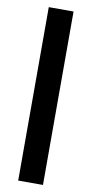

<svg xmlns="http://www.w3.org/2000/svg" viewBox="-97 -915 459 954"><g transform="rotate(10 132.5 -437.5)"><path d="M68.4 -875H193.4V0H68.4Z"/></g></svg>

Font: Oswald
Style: Stencbab
Weight: 400
Designer: Mathieu Le Lay
Foundry: Mathieu Le Lay
Version: Version 1.000